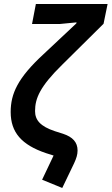

<svg xmlns="http://www.w3.org/2000/svg" viewBox="-20 -760 554 953"><path d="M139 -641H278L360 -649L359 -644L196 -491C68 -373 33 -295 33 -204C33 -103 87 -41 208 0L246 12L189 132L289 173L348 50C359 26 365 8 365 -13C365 -54 341 -80 293 -96L252 -109C180 -133 154 -164 154 -209C154 -272 179 -331 288 -438L494 -642L514 -740H158Z"/></svg>

Font: Braiins Sans SemiBold
Style: Italic
Weight: 600
Italic angle: -11.31°
Designer: Mike Abbink, Paul van der Laan, Pieter van Rosmalen, Jiri Chlebus, Lubos Buracinsky
Foundry: Bold Monday, Sudetype
Version: Version 1.000;hotconv 1.0.109;makeotfexe 2.5.65596